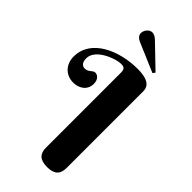

<svg xmlns="http://www.w3.org/2000/svg" viewBox="-289 -991 1061 1061"><g transform="rotate(45 241.0 -461.0)"><path d="M408 -662C408 -683 406 -730 299 -730C155 -730 0 -663 0 -528C0 -470 38 -424 101 -424C142 -424 186 -448 186 -500C186 -537 163 -550 148 -550C128 -550 121 -524 89 -524C82 -524 56 -528 56 -570C56 -642 172 -685 215 -685C234 -685 248 -680 248 -652V-64C248 -14 274 8 328 8C382 8 408 -14 408 -64ZM383 -785 250 -913C239 -923 226 -930 214 -930C190 -930 171 -905 171 -882C171 -865 184 -852 200 -845L373 -771Z"/></g></svg>

Font: Berkshire Swash
Style: Regular
Weight: 700
Designer: Astigmatic (AOETI)
Foundry: Astigmatic (AOETI)
Version: Version 1.000